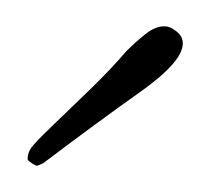

<svg xmlns="http://www.w3.org/2000/svg" viewBox="-20 -575 159 146"><path d="M8 -449Q7 -449 4 -451Q1 -453 1 -454Q1 -459 4 -463Q8 -468 20.5 -480Q33 -492 48.5 -507Q64 -522 76 -536Q83 -543 90.5 -549Q98 -555 105 -555Q109 -555 113 -552Q119 -548 119 -542Q119 -528 86.5 -505Q54 -482 13 -451Q9 -449 8 -449Z"/></svg>

Font: Licorice
Style: Regular
Weight: 400
Designer: Robert E. Leuschke
Foundry: Robert E. Leuschke
Version: Version 1.010; ttfautohint (v1.8.3)